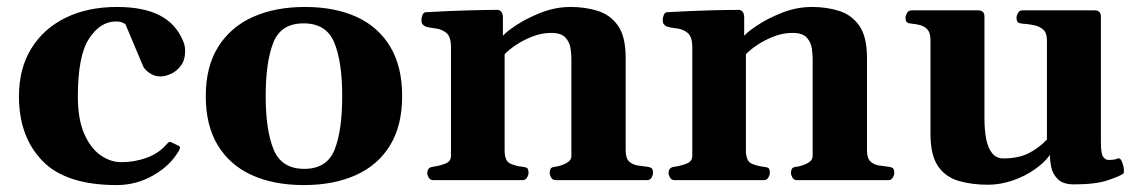

<svg xmlns="http://www.w3.org/2000/svg" viewBox="-20 -515 3264 549"><path d="M314 14.2Q168 14.2 101.1 -55.2Q34.2 -124.5 34.2 -239.3Q34.2 -319.3 69.6 -376.5Q105 -433.6 168 -464.4Q231 -495.1 314 -495.1Q389.2 -495.1 435.5 -471.7Q481.9 -448.2 502.4 -400.4Q506.8 -390.1 508.1 -383.5Q509.3 -377 509.3 -368.7Q509.3 -342.8 496.8 -326.7Q484.4 -310.5 468 -303.5Q451.7 -296.4 439.5 -296.4Q421.4 -296.4 407.2 -306.4Q393.1 -316.4 389.2 -325.7L338.9 -445.3Q335.4 -448.7 328.4 -451.2Q321.3 -453.6 311.5 -453.6Q266.6 -453.6 234.6 -404.5Q202.6 -355.5 202.6 -239.3Q202.6 -174.3 220.7 -132.8Q238.8 -91.3 267.3 -71.3Q295.9 -51.3 326.7 -51.3Q365.2 -51.3 399.7 -64Q434.1 -76.7 455.6 -101.6Q458 -104 460.7 -106.9Q463.4 -109.9 468.3 -108.9L489.7 -98.6Q494.6 -96.7 494.6 -92.8Q494.6 -90.8 493.9 -88.9Q493.2 -86.9 491.7 -84.5Q467.3 -41.5 418.5 -13.7Q369.6 14.2 314 14.2Z M568.4 -240.2Q568.4 -324.7 604 -381.3Q639.6 -438 703.4 -466.6Q767.1 -495.1 852.1 -495.1Q937.5 -495.1 999.8 -466.6Q1062 -438 1095.9 -381.3Q1129.9 -324.7 1129.9 -240.2Q1129.9 -155.8 1095.2 -99.1Q1060.5 -42.5 997.3 -14.2Q934.1 14.2 848.6 14.2Q763.2 14.2 700.4 -14.2Q637.7 -42.5 603 -99.1Q568.4 -155.8 568.4 -240.2ZM739.7 -240.2Q739.7 -142.1 762.5 -87.2Q785.2 -32.2 850.1 -32.2Q915 -32.2 936.8 -87.2Q958.5 -142.1 958.5 -240.2Q958.5 -338.4 935.8 -393.3Q913.1 -448.2 848.1 -448.2Q783.2 -448.2 761.5 -393.1Q739.7 -337.9 739.7 -240.2Z M1218.3 0Q1210 0 1205.8 -7.3Q1201.7 -14.6 1201.7 -20Q1201.7 -36.1 1217.8 -38.1Q1235.8 -40.5 1252.7 -46.9Q1269.5 -53.2 1269.5 -69.3V-379.9Q1269.5 -410.2 1256.3 -420.9Q1243.2 -431.6 1226.1 -433.6Q1209 -435.5 1196.8 -439Q1191.9 -441.4 1188.5 -445.3Q1185.1 -449.2 1185.1 -458.5Q1185.1 -464.4 1188 -471.9Q1190.9 -479.5 1196.8 -480Q1264.2 -483.9 1319.6 -485.4Q1375 -486.8 1403.3 -486.8Q1407.2 -486.8 1412.1 -482.9Q1417 -479 1418 -467.3V-412.6Q1427.2 -423.8 1456.8 -443.4Q1486.3 -462.9 1527.3 -479Q1568.4 -495.1 1611.8 -495.1Q1653.3 -495.1 1689.2 -483.9Q1725.1 -472.7 1747.1 -441.5Q1769 -410.3 1769 -349.6V-85.4Q1769 -62 1779.5 -52.7Q1790 -43.5 1804.4 -41.7Q1818.8 -40 1831.1 -38.1Q1839.4 -37.1 1843.3 -33.9Q1847.2 -30.8 1847.2 -20Q1847.2 -14.6 1843 -7.3Q1838.9 0 1830.6 0H1568.4Q1560.1 0 1555.9 -7.3Q1551.8 -14.6 1551.8 -20Q1551.8 -27.8 1554.4 -32.5Q1557.1 -37.1 1566.9 -38.1Q1582.5 -40 1598.1 -47.9Q1613.8 -55.7 1613.8 -69.3V-347.2Q1613.8 -359.4 1611.3 -376.7Q1608.9 -394 1596.9 -407.5Q1585 -420.9 1555.7 -420.9Q1529.3 -420.9 1503.2 -410.9Q1477.1 -400.9 1455.8 -386.7Q1434.6 -372.6 1422.9 -359.9V-85.4Q1422.9 -54.2 1439.2 -47.1Q1455.6 -40 1473.6 -38.1Q1483.9 -37.1 1487.5 -34.2Q1491.2 -31.2 1491.2 -20Q1491.2 -14.6 1487.1 -7.3Q1482.9 0 1474.6 0Z M1908.2 0Q1899.9 0 1895.8 -7.3Q1891.6 -14.6 1891.6 -20Q1891.6 -36.1 1907.7 -38.1Q1925.8 -40.5 1942.6 -46.9Q1959.5 -53.2 1959.5 -69.3V-379.9Q1959.5 -410.2 1946.3 -420.9Q1933.1 -431.6 1916 -433.6Q1898.9 -435.5 1886.7 -439Q1881.8 -441.4 1878.4 -445.3Q1875 -449.2 1875 -458.5Q1875 -464.4 1877.9 -471.9Q1880.9 -479.5 1886.7 -480Q1954.1 -483.9 2009.5 -485.4Q2064.9 -486.8 2093.3 -486.8Q2097.2 -486.8 2102.1 -482.9Q2106.9 -479 2107.9 -467.3V-412.6Q2117.2 -423.8 2146.7 -443.4Q2176.3 -462.9 2217.3 -479Q2258.3 -495.1 2301.8 -495.1Q2343.3 -495.1 2379.2 -483.9Q2415 -472.7 2437 -441.5Q2459 -410.3 2459 -349.6V-85.4Q2459 -62 2469.5 -52.7Q2480 -43.5 2494.4 -41.7Q2508.8 -40 2521 -38.1Q2529.3 -37.1 2533.2 -33.9Q2537.1 -30.8 2537.1 -20Q2537.1 -14.6 2533 -7.3Q2528.8 0 2520.5 0H2258.3Q2250 0 2245.8 -7.3Q2241.7 -14.6 2241.7 -20Q2241.7 -27.8 2244.4 -32.5Q2247.1 -37.1 2256.8 -38.1Q2272.5 -40 2288.1 -47.9Q2303.7 -55.7 2303.7 -69.3V-347.2Q2303.7 -359.4 2301.3 -376.7Q2298.8 -394 2286.9 -407.5Q2274.9 -420.9 2245.6 -420.9Q2219.2 -420.9 2193.1 -410.9Q2167 -400.9 2145.8 -386.7Q2124.5 -372.6 2112.8 -359.9V-85.4Q2112.8 -54.2 2129.2 -47.1Q2145.5 -40 2163.6 -38.1Q2173.8 -37.1 2177.5 -34.2Q2181.2 -31.2 2181.2 -20Q2181.2 -14.6 2177 -7.3Q2172.9 0 2164.6 0Z M2804.7 13.2Q2758.3 13.2 2720.9 2.2Q2683.6 -8.8 2662.1 -40Q2640.6 -71.3 2640.6 -131.8V-399.9Q2640.6 -420.9 2632.1 -430.4Q2623.5 -439.9 2611.3 -443.1Q2599.1 -446.3 2586.9 -447.3Q2576.7 -448.2 2573 -451.4Q2569.3 -454.6 2569.3 -465.3Q2569.3 -470.7 2573.7 -478Q2578.1 -485.4 2585.9 -485.4H2776.9Q2794.9 -485.4 2794.9 -467.8V-176.3Q2794.9 -142.6 2800 -116.9Q2805.2 -91.3 2817.1 -76.7Q2829.1 -62 2849.1 -62Q2891.1 -62 2920.4 -76.4Q2949.7 -90.8 2973.6 -116.2V-399.9Q2973.6 -420.9 2962.9 -430.4Q2952.1 -439.9 2936 -443.1Q2919.9 -446.3 2904.3 -447.3Q2894 -448.2 2890.4 -451.4Q2886.7 -454.6 2886.7 -465.3Q2886.7 -470.7 2890.9 -478Q2895 -485.4 2903.3 -485.4H3109.9Q3127.9 -485.4 3127.9 -467.8V-108.4Q3127.9 -74.2 3134.8 -65.9Q3141.6 -57.6 3149.4 -57.6Q3156.2 -57.6 3163.1 -58.3Q3169.9 -59.1 3174.8 -61.5Q3183.1 -65.4 3188.5 -51.5Q3193.8 -37.6 3193.8 -26.4Q3193.8 -19.5 3191.4 -18.1Q3180.7 -10.7 3146.7 0.7Q3112.8 12.2 3051.3 12.2Q3019 12.2 3004.2 -3.2Q2989.3 -18.6 2985.6 -38.3Q2981.9 -58.1 2981.9 -71.8Q2966.3 -49.8 2938.2 -30.3Q2910.2 -10.7 2875.2 1.2Q2840.3 13.2 2804.7 13.2Z"/></svg>

Font: Gelasio
Style: Regular
Weight: 400
Designer: Eben Sorkin
Foundry: Eben Sorkin
Version: Version 1.008